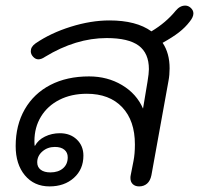

<svg xmlns="http://www.w3.org/2000/svg" viewBox="-20 -657 711 686"><path d="M671 -609Q671 -596 658 -580Q642 -559 619.5 -541.5Q597 -524 561 -504Q586 -467 586 -413Q586 -389 582 -368L521 -31Q517 -11 505.5 -1Q494 9 477 9Q463 9 454.5 1Q446 -7 446 -21Q446 -27 447 -31L457 -82Q462 -107 462 -141Q462 -226 416.5 -274Q371 -322 290 -322Q235 -322 192.5 -300.5Q150 -279 126.5 -240.5Q103 -202 103 -153Q103 -140 104 -136H105Q116 -157 140.5 -169Q165 -181 194 -181Q231 -181 254.5 -158.5Q278 -136 278 -101Q278 -52 244 -21.5Q210 9 157 9Q102 9 69 -30.5Q36 -70 36 -135Q36 -210 68.5 -266.5Q101 -323 160 -353.5Q219 -384 298 -384Q364 -384 416 -353Q468 -322 491 -269L507 -365Q512 -395 512 -410Q512 -467 475.5 -494Q439 -521 361 -521Q251 -521 141 -454Q128 -445 117 -445Q107 -445 98.5 -454Q90 -463 90 -474Q90 -490 107 -502Q161 -539 233 -561.5Q305 -584 371 -584Q467 -584 521 -545Q573 -576 608 -619Q623 -637 642 -637Q653 -637 662 -628.5Q671 -620 671 -609ZM113 -77Q113 -60 125.5 -50.5Q138 -41 160 -41Q188 -41 205 -55.5Q222 -70 222 -95Q222 -112 210 -122Q198 -132 176 -132Q150 -132 131.5 -116Q113 -100 113 -77Z"/></svg>

Font: Kodchasan
Style: Italic
Weight: 400
Italic angle: -10°
Version: Version 1.000; ttfautohint (v1.6)